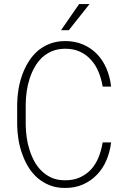

<svg xmlns="http://www.w3.org/2000/svg" viewBox="-20 -925 640 955"><path d="M532.7 -216.8H490.7Q484.4 -177.7 470.5 -143.1Q456.5 -108.4 433.6 -83Q410.2 -57.6 377.7 -42.7Q345.2 -27.8 301.8 -28.3Q266.1 -28.3 238 -40.5Q210 -52.7 188.5 -73.2Q166.5 -94.2 151.6 -121.3Q136.7 -148.4 127 -179.2Q117.2 -209.5 112.8 -241.2Q108.4 -272.9 107.9 -303.2V-408.7Q108.4 -438.5 112.8 -470.5Q117.2 -502.4 127 -532.7Q136.7 -563 151.9 -590.1Q167 -617.2 188.5 -638.2Q210 -658.2 238.3 -670.2Q266.6 -682.1 301.8 -682.6Q344.7 -683.1 377.2 -668.2Q409.7 -653.3 432.6 -627.4Q456.1 -601.6 470.2 -567.1Q484.4 -532.7 490.7 -494.1H532.7Q527.3 -542 509.8 -583.5Q492.2 -625 462.9 -655.8Q433.6 -686 393.1 -703.6Q352.5 -721.2 301.8 -720.7Q260.3 -720.2 226.8 -707Q193.4 -693.8 167 -671.4Q141.1 -648.4 122.1 -617.9Q103 -587.4 90.8 -553.2Q78.1 -518.1 72 -481Q65.9 -443.8 65.4 -407.7V-303.2Q65.9 -267.1 72 -230Q78.1 -192.9 90.8 -158.2Q103 -123.5 121.8 -93Q140.6 -62.5 167 -39.6Q193.4 -17.1 226.8 -3.7Q260.3 9.8 301.8 9.8Q352.5 10.3 392.8 -7.6Q433.1 -25.4 462.4 -56.2Q491.7 -86.4 509.3 -127.9Q526.9 -169.4 532.7 -216.8ZM373.5 -904.8 283.7 -774.9H322.3L425.3 -904.8Z"/></svg>

Font: Roboto Mono ExtraLight
Style: Regular
Weight: 250
Monospace: yes
Designer: Google
Version: Version 3.000